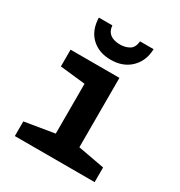

<svg xmlns="http://www.w3.org/2000/svg" viewBox="-179 -895 959 1021"><g transform="rotate(30 300.0 -384.5)"><path d="M60 0V-90L242 -120V-426L87 -443V-546H387V-120L550 -90V0ZM298 -606Q225 -606 179.5 -649Q134 -692 132 -769H215Q217 -744 228.5 -729Q240 -714 259 -707.5Q278 -701 300 -701Q332 -701 356.5 -715Q381 -729 385 -769H468Q466 -696 419.5 -651Q373 -606 298 -606Z"/></g></svg>

Font: Noto Sans Mono
Style: Bold
Weight: 700
Designer: Monotype Design Team
Foundry: Monotype Imaging Inc.
Version: Version 2.014